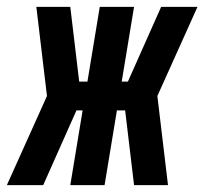

<svg xmlns="http://www.w3.org/2000/svg" viewBox="-61 -540 596 560"><path d="M-41 0 76 -260 45 -520H144L170 -302H194L230 -520H330L294 -302H312L409 -520H515L398 -260L429 0H330L304 -218H280L244 0H144L180 -218H162L65 0Z"/></svg>

Font: Iosevka Term Curly Extrabold
Style: Italic
Weight: 800
Italic angle: -9°
Designer: Belleve Invis
Foundry: Belleve Invis
Version: Version 32.3.0